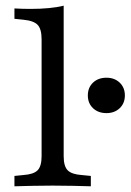

<svg xmlns="http://www.w3.org/2000/svg" viewBox="-20 -653 458 673"><path d="M164.5 -2.4Q124.2 -2.4 93.1 -1.6Q62.1 -0.8 30.6 0V-36.3L62.1 -39.5Q97.6 -41.9 111.7 -56Q125.8 -70.2 125.8 -105.6V-206.5H203.2V-105.6Q203.2 -70.2 217.3 -56Q231.5 -41.9 266.1 -39.5L298.4 -36.3V0Q266.9 -0.8 235.9 -1.6Q204.8 -2.4 164.5 -2.4ZM125.8 -206.5V-515.3Q125.8 -551.6 111.7 -566.1Q97.6 -580.6 61.3 -583.9L30.6 -587.1V-623.4Q45.2 -622.6 58.5 -622.2Q71.8 -621.8 87.1 -621.8Q121.8 -621.8 151.2 -624.6Q180.6 -627.4 203.2 -633.1V-623.4V-206.5ZM353.2 -256.5Q324.2 -256.5 306 -273.8Q287.9 -291.1 287.9 -318.5Q287.9 -346 306 -363.3Q324.2 -380.6 353.2 -380.6Q381.5 -380.6 399.6 -363.3Q417.7 -346 417.7 -318.5Q417.7 -291.1 399.6 -273.8Q381.5 -256.5 353.2 -256.5Z"/></svg>

Font: Playfair 9pt
Style: Regular
Weight: 400
Designer: Claus Eggers Sørensen
Foundry: Claus Eggers Sørensen
Version: Version 2.203